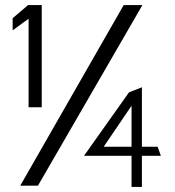

<svg xmlns="http://www.w3.org/2000/svg" viewBox="-20 -744 693 759"><path d="M30 -624 93 -670V-320H145V-724H91L30 -672ZM60 -10H130L543 -724H469ZM312 -128H500V-5H541V-128H616L603 -164H541V-399L490 -379ZM390 -164 500 -326V-164Z"/></svg>

Font: Charger Sport
Style: LitNrw
Weight: 300
Designer: Jasper
Foundry: Cannot Into Space Fonts
Version: Version 1.1